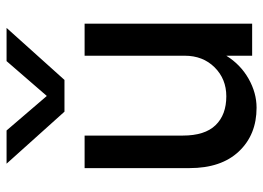

<svg xmlns="http://www.w3.org/2000/svg" viewBox="-126 -646 786 573"><g transform="rotate(-90 266.5 -360.0)"><path d="M314 -560.1H219.2L64 -732.9H163.1L266.1 -612.8L370.1 -732.9H469.2ZM147.9 -207Q147.9 -141.1 179 -109.1Q210 -77.1 265.1 -77.1Q316.9 -77.1 351.6 -112.1Q386.2 -147 386.2 -201.2V-500H481.9V0H386.2V-77.1Q359.9 -34.7 317.6 -10.7Q275.4 13.2 231 13.2Q150.4 13.2 100.6 -39.6Q50.8 -92.3 50.8 -187V-500H147.9Z"/></g></svg>

Font: Overused Grotesk Medium
Style: Regular
Weight: 500
Version: Version 0.002